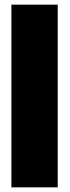

<svg xmlns="http://www.w3.org/2000/svg" viewBox="-20 -805 299 825"><path d="M29 0H228V-785H29Z"/></svg>

Font: Anybody Condensed Black
Style: Regular
Weight: 900
Width: 3
Designer: Tyler Finck
Foundry: Etcetera Type Company
Version: Version 1.113;gftools[0.9.25]